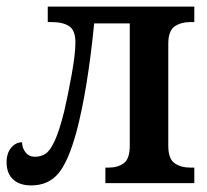

<svg xmlns="http://www.w3.org/2000/svg" viewBox="-20 -556 628 583"><path d="M0 -63Q0 -91 14 -107.5Q28 -124 47 -124Q47 -107 57.5 -93.5Q68 -80 86 -80Q104 -80 118 -89Q132 -98 146 -128Q160 -158 175 -218Q187 -270 198 -331.5Q209 -393 209 -427Q209 -464 190 -476.5Q171 -489 136 -489H125V-536H570V-489H559Q529 -489 510 -475.5Q491 -462 491 -423V-113Q491 -74 510 -60.5Q529 -47 559 -47H570V0H300V-47H309Q338 -47 356 -60.5Q374 -74 374 -113V-485H266Q246 -283 212 -155Q187 -64 156.5 -28.5Q126 7 75 7Q39 7 19.5 -11.5Q0 -30 0 -63Z"/></svg>

Font: Noto Serif NarrowSemiBold
Style: Regular
Weight: 600
Width: 4
Designer: Monotype Design Team
Foundry: Monotype Imaging Inc.
Version: Version 1.001